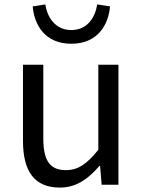

<svg xmlns="http://www.w3.org/2000/svg" viewBox="-20 -836 647 869"><path d="M251 13C325 13 379 -26 430 -85H433L440 0H516V-543H425V-158C373 -94 334 -66 278 -66C206 -66 176 -109 176 -210V-543H84V-199C84 -60 136 13 251 13ZM303 -638C422 -638 471 -724 478 -807L420 -816C411 -758 376 -700 303 -700C230 -700 194 -758 185 -816L128 -807C135 -724 183 -638 303 -638Z"/></svg>

Font: Source Han Sans KR
Style: Regular
Weight: 400
Designer: Ryoko NISHIZUKA 西塚涼子 (kana, bopomofo & ideographs); Paul D. Hunt (Latin, Greek & Cyrillic); Sandoll Communications 산돌커뮤니
Foundry: Adobe
Version: Version 2.004;hotconv 1.0.118;makeotfexe 2.5.65603